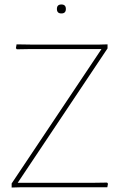

<svg xmlns="http://www.w3.org/2000/svg" viewBox="-20 -836 547 857"><path d="M234 -796Q234 -816 254 -816Q274 -816 274 -796Q274 -776 254 -776Q234 -776 234 -796ZM460 -638V-620L59 -20H390L458 -21L462 -16L459 0H68L32 1V-17L433 -617H113L55 -616L51 -621L54 -638L119 -637H423Z"/></svg>

Font: Alegreya Sans Thin
Style: Regular
Weight: 100
Designer: Juan Pablo del Peral
Foundry: Huerta Tipografica
Version: Version 2.007